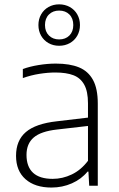

<svg xmlns="http://www.w3.org/2000/svg" viewBox="-20 -834 535 862"><path d="M419 -369V0H380.5L377 -63.5H373Q345 -29.5 302.5 -10.8Q260 8 211 8Q137 8 94.5 -29.5Q52 -67 52 -134.5Q52 -203.5 96.2 -241.2Q140.5 -279 235.5 -289.5L375 -306V-370Q375 -423.5 358.2 -453.8Q341.5 -484 309.8 -496.2Q278 -508.5 228 -508.5Q195 -508.5 157 -502.5Q119 -496.5 82.5 -483.5V-524Q113.5 -535.5 153.5 -542Q193.5 -548.5 230.5 -548.5Q293.5 -548.5 334.8 -531.5Q376 -514.5 397.5 -475.2Q419 -436 419 -369ZM375 -112V-268.5L236 -252.5Q164 -244.5 131.5 -216.8Q99 -189 99 -138.5Q99 -85.5 128.5 -58.2Q158 -31 216.5 -31Q261 -31 302.2 -50.8Q343.5 -70.5 375 -112ZM152.5 -721.5Q152.5 -748 164.5 -769.2Q176.5 -790.5 197.8 -802.5Q219 -814.5 245.5 -814.5Q272 -814.5 293.5 -802.5Q315 -790.5 327 -769.2Q339 -748 339 -721.5Q339 -695 327 -673.8Q315 -652.5 293.5 -640.5Q272 -628.5 245.5 -628.5Q219 -628.5 197.8 -640.5Q176.5 -652.5 164.5 -673.8Q152.5 -695 152.5 -721.5ZM309 -721.5Q309 -751.5 291.5 -769Q274 -786.5 245.5 -786.5Q217.5 -786.5 199.8 -769Q182 -751.5 182 -721.5Q182 -692 199.8 -674.5Q217.5 -657 245.5 -657Q274 -657 291.5 -674.5Q309 -692 309 -721.5Z"/></svg>

Font: Encode Sans ExtraLight
Style: Regular
Weight: 275
Designer: Multiple Designers
Foundry: Impallari Type
Version: Version 2.000